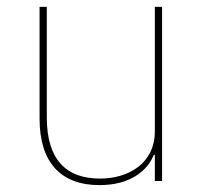

<svg xmlns="http://www.w3.org/2000/svg" viewBox="-20 -526 596 558"><path d="M430 0H451V-506H430V-144C430 -52 354 -7 271 -7C172 -7 116 -62 116 -185V-506H95V-181C95 -55 156 12 269 12C360 12 409 -31 427 -76H430Z"/></svg>

Font: IBM Plex Thai Looped Thin
Style: Regular
Weight: 100
Designer: Mike Abbink, Paul van der Laan, Pieter van Rosmalen, Ben Mitchell, Mark Frömberg
Foundry: Bold Monday
Version: Version 1.0